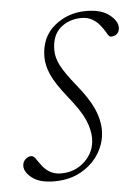

<svg xmlns="http://www.w3.org/2000/svg" viewBox="-41 -470 373 513"><g transform="rotate(-5 146.0 -213.0)"><path d="M28.5 -62.5Q35.5 -62.5 41.2 -53.5Q47 -44.5 56 -33Q75 -9.5 104.5 -9.5Q142.5 -9.5 168.8 -34.8Q195 -60 195 -96Q195 -119 183.8 -145.2Q172.5 -171.5 140.5 -211Q108.5 -251 97.8 -276Q87 -301 87 -322.5Q87 -376 123.2 -406Q159.5 -436 209 -436Q248.5 -436 270.2 -419.2Q292 -402.5 292 -384.5Q292 -375 286.2 -368.5Q280.5 -362 269 -362Q264 -362 258.8 -371.8Q253.5 -381.5 244.5 -393Q235.5 -404.5 223.2 -411.5Q211 -418.5 195 -418.5Q161.5 -418.5 138.2 -398.8Q115 -379 115 -339Q115 -319 126 -297.5Q137 -276 167 -239Q197 -202 210 -172.8Q223 -143.5 223 -115.5Q223 -83 205.8 -54.2Q188.5 -25.5 157.5 -7.8Q126.5 10 84.5 10Q46 10 25.8 -5.5Q5.5 -21 5.5 -38Q5.5 -48 12.5 -55.2Q19.5 -62.5 28.5 -62.5Z"/></g></svg>

Font: Newsreader Text ExtraLight
Style: Italic
Weight: 275
Italic angle: -17°
Designer: Hugues Gentile
Foundry: Production Type
Version: Version 1.001